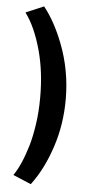

<svg xmlns="http://www.w3.org/2000/svg" viewBox="-61 -735 463 978"><g transform="rotate(5 171.0 -246.0)"><path d="M135 208 43 169Q82 113 112.5 9.5Q125.5 -35.5 135 -99Q144.5 -162.5 144.5 -237.5Q144.5 -367.5 115.5 -474Q83.5 -592 32 -661L124 -700Q181.5 -628 223 -520Q275 -386 275 -237.5Q275 -111.5 238.5 1.5Q199.5 123 135 208Z"/></g></svg>

Font: Lucymar Sans
Style: Bold
Weight: 700
Foundry: The League of Moveable Type (original font) / Main changes by Cristiano Sobral with portions from Mirco Monsees
Version: Version 2.001;August 30, 2020;FontCreator 13.0.0.2681 64-bit